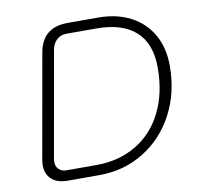

<svg xmlns="http://www.w3.org/2000/svg" viewBox="-78 -783 902 865"><g transform="rotate(-10 372.5 -350.0)"><path d="M64 -89Q64 -96 66 -110L151 -590Q171 -700 286 -700H425Q510 -700 573.5 -667Q637 -634 671.5 -573Q706 -512 706 -430Q706 -308 654.5 -210Q603 -112 512 -56Q421 0 309 0H163Q116 0 90 -23.5Q64 -47 64 -89ZM302 -47Q407 -47 486 -94.5Q565 -142 608 -229Q651 -316 651 -432Q651 -541 589.5 -597Q528 -653 409 -653H272Q246 -653 228 -636.5Q210 -620 205 -593L119 -107Q118 -102 118 -93Q118 -73 131 -60Q144 -47 165 -47Z"/></g></svg>

Font: Kodchasan ExtraLight
Style: Italic
Weight: 275
Italic angle: -10°
Version: Version 1.000; ttfautohint (v1.6)